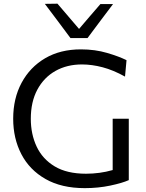

<svg xmlns="http://www.w3.org/2000/svg" viewBox="-20 -988 773 1019"><path d="M430 10.5Q306.5 10.5 221.8 -37.8Q137 -86 93.5 -169.5Q50 -253 50 -358Q50 -465.5 94.5 -548.5Q139 -631.5 219.5 -678.8Q300 -726 409.5 -726Q484.5 -726 548.8 -707Q613 -688 651.5 -668.5L643.5 -581.5Q581.5 -616 524.5 -631Q467.5 -646 415 -646Q335.5 -646 274.2 -611.5Q213 -577 178.2 -512.2Q143.5 -447.5 143.5 -357.5Q143.5 -276 174.5 -210Q205.5 -144 270.2 -105Q335 -66 436.5 -66Q472 -66 507.8 -70.8Q543.5 -75.5 578 -85.5V-358H663.5V-32Q629 -16.5 565 -3Q501 10.5 430 10.5ZM354 -786Q320 -832 286 -877.2Q252 -922.5 218 -967.5L285 -968.5Q313.5 -935 342 -901.8Q370.5 -868.5 399.5 -834.5Q428 -868 456.2 -900.8Q484.5 -933.5 513 -966.5H580Q546.5 -922 512.5 -877Q478.5 -832 444.5 -786Z"/></svg>

Font: Commissioner
Style: Regular
Weight: 400
Designer: Kostas Bartsokas
Foundry: Kostas Bartsokas
Version: Version 1.000; ttfautohint (v1.8.3)